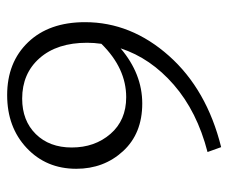

<svg xmlns="http://www.w3.org/2000/svg" viewBox="-72 -438 653 550"><g transform="rotate(-90 255.0 -163.5)"><path d="M257 -470Q351 -470 408.5 -410Q466 -350 466 -247Q466 -115 369.5 -6.5Q273 102 108 143L94 104Q210 74 286.5 7.5Q363 -59 391 -145Q318 -83 233 -83Q147 -83 96.5 -138Q46 -193 46 -272Q46 -358 105.5 -414Q165 -470 257 -470ZM251 -129Q334 -129 404 -200Q407 -221 407 -241Q407 -327 363 -377Q319 -427 247 -427Q184 -427 145.5 -388Q107 -349 107 -285Q107 -219 146 -174Q185 -129 251 -129Z"/></g></svg>

Font: EauTestSC Semilight
Style: Regular
Weight: 300
Designer: Christian Thalmann (Catharsis Fonts)
Version: Version 0.001;PS 000.001;hotconv 1.0.88;makeotf.lib2.5.64775